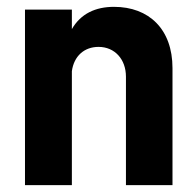

<svg xmlns="http://www.w3.org/2000/svg" viewBox="-20 -541 574 561"><path d="M53 0H190V-333C196 -377 226 -404 268 -404C315 -404 348 -368 348 -317V0H484V-342C484 -456 415 -521 313 -521C259 -521 216 -501 190 -456V-513H53Z"/></svg>

Font: Vanilla Cream ExtraBold
Style: Regular
Weight: 800
Designer: Jeremy Tribby, Jinavaṁso
Foundry: Tribby Type
Version: Version 1.422;Glyphs 3.1.2 (3151)